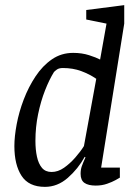

<svg xmlns="http://www.w3.org/2000/svg" viewBox="-20 -719 537 748"><path d="M155 9Q92 9 64 -34Q36 -77 36 -150Q36 -187 45 -235Q54 -283 72.5 -331.5Q91 -380 118.5 -421.5Q146 -463 182.5 -488Q219 -513 265 -513Q299 -513 327 -504Q355 -495 370 -487L395 -627L316 -643V-680L464 -699V-627L374 -66H447V-27Q444 -25 430.5 -17.5Q417 -10 397 -3Q377 4 353 4Q324 4 309 -6.5Q294 -17 294 -42Q294 -58 298.5 -71Q303 -84 313 -106L310 -108Q284 -61 244 -26Q204 9 155 9ZM181 -49Q206 -49 229.5 -65.5Q253 -82 273.5 -105.5Q294 -129 307 -150L355 -412Q329 -430 296.5 -442Q264 -454 225 -454Q210 -454 201.5 -448Q193 -442 190 -438Q172 -409 155.5 -367Q139 -325 128.5 -274.5Q118 -224 118 -170Q118 -136 124 -108.5Q130 -81 143.5 -65Q157 -49 181 -49Z"/></svg>

Font: Faustina
Style: Italic
Weight: 400
Italic angle: -8°
Designer: Alfonso Garcia
Foundry: http://www.omnibus-type.com
Version: Version 1.200